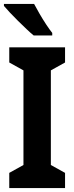

<svg xmlns="http://www.w3.org/2000/svg" viewBox="-20 -954 377 974"><path d="M310 0H27V-77L99 -117V-597L27 -637V-714H310V-637L238 -597V-117L310 -77ZM153 -934Q164 -913 180.5 -884.5Q197 -856 214.5 -829.5Q232 -803 245 -787V-774H151Q136 -786 115 -806Q94 -826 71.5 -848Q49 -870 30 -890.5Q11 -911 0 -924V-934Z"/></svg>

Font: Noto Sans Sinhala UI Condensed
Style: Bold
Weight: 700
Width: 3
Designer: Jelle Bosma - Monotype Design Team
Foundry: Monotype Imaging Inc.
Version: Version 2.006; ttfautohint (v1.8.4.7-5d5b)